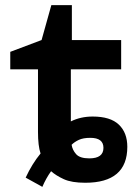

<svg xmlns="http://www.w3.org/2000/svg" viewBox="-20 -702 540 748"><path d="M259 -138Q270 -149 287 -157Q304 -165 332 -165Q383 -165 383 -126Q383 -85 328 -85Q291 -85 276.5 -101.5Q262 -118 259 -138ZM179 -35Q198 -18 228.5 -4Q259 10 312 10Q476 10 476 -130Q476 -185 443 -216.5Q410 -248 341 -248Q294 -248 256 -229V-432H452V-546H260V-682H180L142 -546L20 -500V-432H128V-188Q128 -134 138 -104Q105 -64 80 -10L145 26Q159 -7 179 -35Z"/></svg>

Font: Noto Sans Mono UI Condensed
Style: Bold
Weight: 700
Width: 3
Designer: Monotype Design team
Foundry: Monotype Imaging Inc.
Version: 1.000